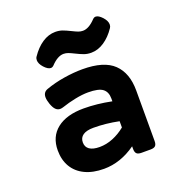

<svg xmlns="http://www.w3.org/2000/svg" viewBox="-124 -780 849 898"><g transform="rotate(-20 300.0 -330.5)"><path d="M170.4 -517.6Q156.2 -517.6 138.2 -537.1Q120.6 -556.6 120.6 -574.2Q120.6 -584 125.5 -590.8Q150.4 -627.9 181.6 -648.7Q212.9 -669.4 246.6 -669.4Q266.1 -669.4 282.2 -663.6Q298.3 -657.7 319.8 -647Q337.4 -638.2 348.4 -634Q359.4 -629.9 371.1 -629.9Q400.9 -629.9 434.1 -665Q440.9 -671.9 448.7 -671.9Q462.9 -671.9 481 -652.3Q498.5 -632.8 498.5 -615.2Q498.5 -605.5 493.7 -598.6Q468.8 -561.5 437.5 -540.8Q406.2 -520 372.6 -520Q353 -520 336.9 -525.9Q320.8 -531.7 299.3 -542.5Q281.7 -551.3 270.8 -555.4Q259.8 -559.6 248 -559.6Q218.3 -559.6 185.1 -524.4Q178.2 -517.6 170.4 -517.6ZM509.3 -282.7V-30.8Q509.3 -14.2 502.2 -7.1Q495.1 0 478.5 0H432.6Q416 0 408.9 -7.1Q401.9 -14.2 401.9 -30.8V-43.5Q325.7 10.7 243.2 10.7Q188.5 10.7 149.2 -8.1Q109.9 -26.9 89.1 -61.8Q68.4 -96.7 68.4 -144Q68.4 -212.4 116 -250Q163.6 -287.6 249 -287.6Q314 -287.6 387.2 -272.9V-287.1Q387.2 -319.8 366.7 -335.4Q346.2 -351.1 294.4 -351.1Q265.6 -351.1 230.2 -344Q194.8 -336.9 160.2 -325.2Q151.9 -322.8 146 -322.8Q133.8 -322.8 124.3 -331.8Q114.7 -340.8 106.9 -362.3Q99.6 -383.3 99.6 -397.5Q99.6 -422.4 122.1 -430.7Q165.5 -446.3 214.4 -454.1Q263.2 -461.9 306.2 -461.9Q413.6 -461.9 461.4 -415.5Q509.3 -369.1 509.3 -282.7ZM258.8 -92.3Q292.5 -92.3 325.4 -105.7Q358.4 -119.1 387.2 -142.6V-173.8Q322.8 -187 261.2 -187Q227.1 -187 209.2 -174.8Q191.4 -162.6 191.4 -139.2Q191.4 -116.2 208.7 -104.2Q226.1 -92.3 258.8 -92.3Z"/></g></svg>

Font: Courier Prime Sans
Style: Bold
Weight: 700
Designer: Alan Dague-Greene
Foundry: Quote-Unquote Apps
Version: Version 3.020